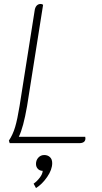

<svg xmlns="http://www.w3.org/2000/svg" viewBox="-20 -724 515 971"><path d="M412 -24Q412 0 380 0H29L25 -13Q45 -43 56.5 -81.5Q68 -120 79 -188L155 -669Q157 -686 165 -695Q173 -704 186 -704Q191 -704 198 -700L117 -188Q98 -78 75 -32H411Q412 -29 412 -24ZM150 205Q168 192 181.5 174Q195 156 196 140Q181 140 171.5 130Q162 120 162 105Q162 86 174 73Q186 60 204 60Q221 60 232.5 70.5Q244 81 244 101Q244 134 218.5 171Q193 208 162 227Z"/></svg>

Font: Thasadith
Style: Italic
Weight: 400
Italic angle: -9°
Designer: Cadson Demak Co.,Ltd.
Foundry: Cadson Demak Co.,Ltd.
Version: Version 1.000; ttfautohint (v1.6)